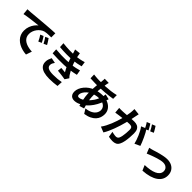

<svg xmlns="http://www.w3.org/2000/svg" viewBox="375 -2526 4250 4250"><g transform="rotate(45 2500.0 -401.0)"><path d="M69.3 -685.6Q98.8 -686.6 126 -688.1Q153.2 -689.6 167.4 -690.6Q198.5 -693.4 243.9 -697.6Q289.3 -701.8 345.5 -706.8Q401.8 -711.7 465.9 -717Q530 -722.4 599 -728.4Q650.7 -732.6 702.6 -736.1Q754.4 -739.6 800.9 -742.4Q847.4 -745.1 882.3 -746.1L883 -617.6Q856.2 -617.9 821.1 -616.9Q786.1 -615.9 751.5 -613.4Q716.8 -611 689.7 -604.3Q644.9 -592.5 606.2 -563.9Q567.5 -535.4 538.8 -496.6Q510.2 -457.8 494.3 -413.2Q478.4 -368.6 478.4 -323.9Q478.4 -274.6 495.5 -237.2Q512.7 -199.8 543.4 -173.3Q574.1 -146.8 615 -129.4Q655.8 -112 703.3 -102.9Q750.8 -93.8 801.7 -91.3L754.8 45.9Q692 42 632.4 26Q572.7 9.9 521.1 -18.2Q469.4 -46.2 430.5 -86.8Q391.5 -127.3 369.5 -179.7Q347.4 -232 347.4 -297.1Q347.4 -369.4 370.4 -429.8Q393.5 -490.3 427.8 -535.4Q462.2 -580.5 496 -605.6Q467.8 -602.4 428.4 -598.1Q389 -593.8 343.2 -588.4Q297.5 -583.1 250.7 -576.9Q203.9 -570.7 160.3 -563.4Q116.8 -556.1 82.1 -548.5ZM740.2 -519.8Q752.7 -502.4 767.4 -477.9Q782.2 -453.4 796.2 -428.8Q810.3 -404.1 819.9 -383.8L744.3 -350.3Q725.4 -391.7 707.7 -423.8Q689.9 -455.9 666.4 -488.8ZM851.8 -565.6Q864.6 -548.2 880.2 -524.5Q895.8 -500.8 910.8 -476.5Q925.7 -452.3 936.2 -432.7L861.4 -396.9Q840.7 -437.5 822.1 -468.3Q803.6 -499.2 779 -532.3Z M1164.4 -717.7Q1274.3 -705 1366.6 -702.7Q1459 -700.4 1538.5 -706.1Q1606.7 -711.5 1669.7 -723.6Q1732.7 -735.7 1794.3 -754.8L1810.4 -640.4Q1756.3 -625 1692.9 -613.8Q1629.6 -602.6 1564.4 -597.2Q1487.1 -591.5 1386.3 -592Q1285.5 -592.5 1171.3 -603.1ZM1146.5 -508.2Q1236.8 -499.9 1319.7 -497.1Q1402.6 -494.2 1475.8 -496.9Q1548.9 -499.6 1608.8 -505.3Q1689.6 -512.5 1747.6 -525.6Q1805.7 -538.7 1849.5 -551.5L1869.3 -433.1Q1824.5 -422.1 1770 -412.2Q1715.6 -402.2 1654.5 -395Q1591.4 -388.6 1508.8 -385.4Q1426.1 -382.1 1334.9 -383.6Q1243.7 -385.1 1153.2 -390.4ZM1480.1 -689.8Q1473 -717.8 1464 -745.4Q1455 -773 1444.5 -802.4L1578.8 -817.2Q1585.1 -769.5 1594.8 -724.3Q1604.4 -679.1 1616.6 -637.2Q1628.8 -595.3 1641.3 -556.3Q1653.4 -521.9 1672.7 -478.3Q1692 -434.7 1715 -391.6Q1738 -348.4 1760.7 -313.5Q1770.6 -299 1781.4 -286.6Q1792.1 -274.2 1805.6 -261.5L1745.1 -169.9Q1717.1 -175.8 1675.3 -181.7Q1633.5 -187.6 1589.2 -192.7Q1544.8 -197.9 1507.9 -201.7L1517.9 -297.1Q1549 -294.4 1585.3 -291.2Q1621.7 -287.9 1643.6 -285.5Q1603.7 -352.1 1575.3 -416.1Q1546.9 -480.1 1528.2 -534.6Q1516.2 -569.9 1507.9 -595.6Q1499.6 -621.3 1493.4 -643.5Q1487.1 -665.6 1480.1 -689.8ZM1338.3 -275.8Q1320.3 -251.2 1307.1 -224.6Q1293.8 -198 1293.8 -165.3Q1293.8 -109.8 1345.5 -85.4Q1397.1 -61.1 1496.5 -61.1Q1567 -61.1 1630.5 -66.9Q1694 -72.6 1747.4 -82.9L1740.4 44.3Q1688.4 52.5 1623.4 57.7Q1558.4 62.9 1496.9 62.9Q1397 62.9 1324.4 41.9Q1251.8 21 1212 -23.4Q1172.2 -67.7 1170.7 -138.8Q1169.9 -187.5 1183.3 -225.7Q1196.7 -264 1214.3 -299.7Z M2496.1 -804.7Q2491.8 -790.6 2488.5 -777.2Q2485.2 -763.7 2482.5 -751.6Q2473.1 -705.2 2464.8 -644.5Q2456.6 -583.8 2451.6 -518.4Q2446.6 -453 2446.6 -390.5Q2446.6 -311.6 2455 -246.4Q2463.3 -181.2 2477.9 -125.5Q2492.5 -69.9 2508.8 -19.6L2393.8 14.5Q2379 -30.5 2365.3 -92.4Q2351.7 -154.4 2343 -225.7Q2334.3 -297 2334.3 -370.3Q2334.3 -419.6 2337.4 -470.5Q2340.5 -521.3 2344.9 -570.7Q2349.2 -620 2354.5 -665.3Q2359.8 -710.5 2363.5 -747.9Q2365.3 -762.2 2366.2 -778.8Q2367.1 -795.3 2366.3 -808.1ZM2317.8 -694.3Q2412.9 -694.3 2496.6 -698.3Q2580.3 -702.4 2657.6 -712.4Q2734.9 -722.4 2811.7 -740.8L2812.7 -625.1Q2761.2 -616.1 2698.5 -608.6Q2635.9 -601.1 2568.6 -596Q2501.3 -590.9 2436 -588.3Q2370.7 -585.7 2314.1 -585.7Q2288 -585.7 2255.7 -587.1Q2223.4 -588.5 2191.9 -590Q2160.4 -591.5 2136.9 -592.5L2133.6 -707.8Q2151.4 -705.6 2183.3 -702.2Q2215.3 -698.8 2251.6 -696.5Q2287.9 -694.3 2317.8 -694.3ZM2749.5 -547.8Q2745.9 -539.1 2740.1 -522.9Q2734.3 -506.7 2728.8 -490.1Q2723.3 -473.5 2719.7 -462.8Q2691.1 -372.7 2649.5 -298.4Q2607.9 -224.1 2560.1 -168.5Q2512.3 -112.9 2464.7 -77.8Q2415.9 -41.4 2353.1 -13.6Q2290.3 14.1 2225.9 14.1Q2189.9 14.1 2158.9 -1Q2128 -16.1 2109.6 -48.6Q2091.1 -81.1 2091.1 -131.5Q2091.1 -184.6 2113.1 -236.6Q2135.1 -288.6 2174.2 -335.6Q2213.2 -382.6 2265 -419.1Q2316.8 -455.5 2376.6 -477.3Q2425.8 -495 2484.5 -506Q2543.1 -517 2599.7 -517Q2693.3 -517 2766.4 -483.2Q2839.5 -449.4 2881.9 -390.1Q2924.2 -330.7 2924.2 -252.3Q2924.2 -199.1 2907.3 -148.5Q2890.5 -97.9 2851.9 -55.1Q2813.4 -12.3 2750.4 18.9Q2687.5 50.1 2595.3 64.1L2528.7 -41.1Q2625.2 -51.7 2684.9 -84.6Q2744.6 -117.5 2772.5 -163.5Q2800.4 -209.4 2800.4 -258.2Q2800.4 -301.5 2776.6 -336.8Q2752.9 -372.1 2706.5 -393.7Q2660.2 -415.3 2592.2 -415.3Q2524.1 -415.3 2470.6 -400Q2417.1 -384.7 2381 -367.7Q2331.2 -344.1 2292.2 -307.5Q2253.1 -270.9 2231.1 -231Q2209.1 -191 2209.1 -157.2Q2209.1 -132.7 2220.2 -120.1Q2231.3 -107.6 2255.3 -107.6Q2291.2 -107.6 2338.1 -131.2Q2385 -154.7 2430.5 -197.5Q2485.3 -247.9 2533.3 -317.8Q2581.3 -387.8 2611.5 -491.9Q2614.9 -502.3 2617.8 -518.1Q2620.8 -534 2623.4 -550.4Q2626.1 -566.8 2626.9 -577.3Z M3454.8 -782.7Q3450.7 -763.8 3446.1 -741.2Q3441.5 -718.7 3437.1 -699.9Q3432.8 -677.5 3427 -650.1Q3421.2 -622.6 3415.8 -595.1Q3410.4 -567.7 3404.5 -541.6Q3394.3 -498.8 3379.1 -441.8Q3363.9 -384.8 3343.9 -319.5Q3323.8 -254.3 3299.1 -188Q3274.5 -121.7 3246.1 -59.3Q3217.8 3 3186.3 53.4L3056 1.4Q3091.3 -46.2 3121.6 -104.6Q3151.9 -162.9 3176.9 -224.7Q3201.9 -286.5 3221.6 -346.8Q3241.3 -407 3255.4 -458.8Q3269.5 -510.6 3277.5 -548.2Q3291.5 -615.8 3299.6 -679Q3307.6 -742.3 3306.3 -798.2ZM3799.4 -682.1Q3822.6 -649.4 3848.5 -601.9Q3874.3 -554.4 3898.9 -501.4Q3923.6 -448.4 3943.8 -399.2Q3963.9 -349.9 3975.4 -314.4L3848.3 -255.7Q3838.6 -297.7 3821.1 -348.6Q3803.7 -399.5 3781.1 -452Q3758.5 -504.5 3732.5 -551.5Q3706.6 -598.6 3679.8 -631.2ZM3049.4 -577.6Q3076.4 -575.8 3102.5 -576.2Q3128.7 -576.6 3156.5 -577.6Q3180.6 -578.6 3215.7 -581.1Q3250.8 -583.6 3290.6 -586.7Q3330.3 -589.8 3370.3 -593.3Q3410.2 -596.8 3444.3 -598.9Q3478.4 -601 3500.3 -601Q3553.7 -601 3594 -583.5Q3634.3 -566 3657.7 -523.9Q3681 -481.9 3681 -409.5Q3681 -351.1 3675.8 -282Q3670.6 -213 3658.3 -149.7Q3646.1 -86.5 3624.3 -43.4Q3600 9.3 3558.5 29Q3517.1 48.8 3460.5 48.8Q3431.7 48.8 3398.8 44.5Q3365.9 40.3 3340 34.5L3318.6 -97.2Q3338.5 -91.7 3361.8 -86.9Q3385.1 -82 3406.6 -79.2Q3428.2 -76.4 3440.8 -76.4Q3466.2 -76.4 3485 -85.6Q3503.9 -94.8 3515.9 -119.2Q3530 -147.5 3538.9 -193.8Q3547.7 -240 3552.2 -293.6Q3556.6 -347.1 3556.6 -396Q3556.6 -436.3 3545.5 -455.3Q3534.4 -474.4 3512.7 -480.9Q3491 -487.4 3459.6 -487.4Q3437 -487.4 3397.8 -483.9Q3358.6 -480.4 3314.2 -475.8Q3269.8 -471.2 3231.7 -466.3Q3193.6 -461.4 3172.5 -458.6Q3150.9 -455.3 3117.7 -450.8Q3084.4 -446.4 3061.4 -442.1ZM3781.1 -820.9Q3794.1 -803.1 3808.7 -777.9Q3823.3 -752.7 3837.3 -727.6Q3851.2 -702.5 3860.7 -683.6L3780.2 -649.4Q3770.4 -670.1 3757.1 -694.9Q3743.7 -719.6 3729.7 -744.6Q3715.6 -769.6 3701.6 -788.4ZM3899.5 -866Q3912.7 -847.2 3928.1 -821.9Q3943.4 -796.7 3957.7 -772.1Q3972 -747.4 3980.5 -729.8L3900.8 -695.5Q3885.3 -727.2 3863.1 -766.3Q3840.9 -805.5 3820.2 -833.5Z M4142.9 -423.4Q4165.7 -427.6 4195.9 -435.3Q4226.2 -443 4248.9 -450Q4274.3 -458.3 4316.2 -471.2Q4358.1 -484.1 4408.4 -497Q4458.8 -509.8 4510.5 -519Q4562.2 -528.2 4607.6 -528.2Q4686.9 -528.2 4746.4 -498.4Q4805.9 -468.5 4839 -413.6Q4872.1 -358.7 4872.1 -282.9Q4872.1 -215.2 4842.4 -159.1Q4812.6 -103 4752.7 -60.8Q4692.7 -18.6 4603.5 7.5Q4514.3 33.5 4395.4 40.9L4342.1 -82.2Q4427.7 -84.4 4500.1 -97.2Q4572.6 -110 4626.3 -134.6Q4680.1 -159.1 4709.7 -196.8Q4739.4 -234.5 4739.4 -285.2Q4739.4 -323.1 4721.5 -351.3Q4703.6 -379.6 4671.8 -395.8Q4640 -412.1 4595.9 -412.1Q4560.8 -412.1 4517.9 -403.3Q4475 -394.4 4429.4 -380.4Q4383.7 -366.3 4339.7 -350.2Q4295.6 -334.1 4257.9 -319.3Q4220.3 -304.4 4194.8 -293.2Z"/></g></svg>

Font: Noto Sans KR Thin
Style: Regular
Weight: 100
Designer: Ryoko NISHIZUKA 西塚涼子 (kana, bopomofo & ideographs); Paul D. Hunt (Latin, Greek & Cyrillic); Sandoll Communications 산돌커뮤니
Foundry: Adobe
Version: Version 2.004-H2;hotconv 1.0.118;makeotfexe 2.5.65603